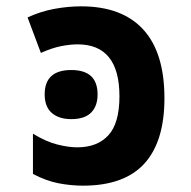

<svg xmlns="http://www.w3.org/2000/svg" viewBox="-20 -576 603 606"><path d="M242 10Q204 10 165 2.5Q126 -5 84 -27V-154Q125 -129 160.5 -120Q196 -111 224 -111Q287 -111 322 -149Q357 -187 357 -272Q357 -436 225 -436Q202 -436 173.5 -430.5Q145 -425 109 -409L67 -521Q108 -540 151.5 -548Q195 -556 236 -556Q365 -556 432 -483Q499 -410 499 -266Q499 -129 435.5 -59.5Q372 10 242 10ZM205 -200Q166 -200 143.5 -219.5Q121 -239 121 -278Q121 -355 205 -355Q288 -355 288 -278Q288 -241 267.5 -220.5Q247 -200 205 -200Z"/></svg>

Font: Noto Sans Mono SemiCondensed
Style: Bold
Weight: 700
Width: 4
Designer: Monotype Design Team
Foundry: Monotype Imaging Inc.
Version: Version 2.014